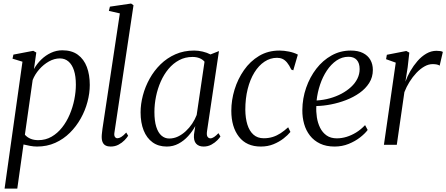

<svg xmlns="http://www.w3.org/2000/svg" viewBox="-20 -838 2582 1111"><path d="M6.5 253.5 110 -481 52.5 -498.5 57.5 -522 172.5 -544 190 -534 176.5 -438.5Q193.5 -469 218.8 -493.5Q244 -518 275.2 -532.5Q306.5 -547 340.5 -547Q395.5 -547 430.5 -521.2Q465.5 -495.5 482.5 -450.5Q499.5 -405.5 499.5 -346.5Q499.5 -299 486.2 -248.8Q473 -198.5 447.2 -152.5Q421.5 -106.5 384.5 -69.8Q347.5 -33 299.8 -11.5Q252 10 194.5 10Q175 10 154.5 6.2Q134 2.5 116 -2L80 253.5ZM124 -58.5Q137 -43.5 156.5 -35.2Q176 -27 201.5 -27Q244 -27 278.5 -47Q313 -67 339.2 -100.2Q365.5 -133.5 383.2 -175.2Q401 -217 410 -261.8Q419 -306.5 419 -348Q419 -397 408 -430.8Q397 -464.5 376.2 -482.2Q355.5 -500 326.5 -500Q294.5 -500 263.2 -482.5Q232 -465 207 -436.5Q182 -408 169 -375Z M642 -70Q639.5 -54 645 -46Q650.5 -38 659 -38Q669 -38 681.2 -45.2Q693.5 -52.5 710.5 -71L721.5 -52.5Q714.5 -41 700.5 -26.5Q686.5 -12 666.2 -1Q646 10 620 10Q603.5 10 591.8 4.2Q580 -1.5 574 -14.8Q568 -28 568.5 -49.5Q568.5 -53.5 569.2 -60.8Q570 -68 571 -76.8Q572 -85.5 573 -93.5L673.5 -760.5L610 -775L616 -799.5L738.5 -817.5L752.5 -807.5Z M1178 -79.5Q1174.5 -55.5 1181 -46.5Q1187.5 -37.5 1197.5 -37.5Q1207 -37.5 1218.8 -45.2Q1230.5 -53 1244 -67.5L1255.5 -48.5Q1251.5 -41 1238 -27Q1224.5 -13 1204 -1.5Q1183.5 10 1158 10Q1130 10 1114.8 -6.8Q1099.5 -23.5 1102.5 -60L1110 -108.5Q1093.5 -78 1069 -50.8Q1044.5 -23.5 1013.2 -6.8Q982 10 945 10Q896.5 10 862.8 -14.5Q829 -39 811.2 -83.5Q793.5 -128 793.5 -188Q793.5 -235.5 806.8 -285.8Q820 -336 845.8 -382.5Q871.5 -429 909 -465.8Q946.5 -502.5 995.2 -524Q1044 -545.5 1103.5 -545.5Q1127.5 -545.5 1152.8 -539.5Q1178 -533.5 1198 -523L1247 -542.5ZM1163.5 -481Q1152 -494.5 1134.2 -501.5Q1116.5 -508.5 1094 -508.5Q1051.5 -508.5 1016.8 -490Q982 -471.5 955.2 -439.5Q928.5 -407.5 910.2 -366.2Q892 -325 882.8 -279.8Q873.5 -234.5 873.5 -190Q873.5 -138.5 884.2 -104.2Q895 -70 914.5 -53.2Q934 -36.5 959 -36.5Q986 -36.5 1010 -48Q1034 -59.5 1055 -79Q1076 -98.5 1092 -122.5Q1108 -146.5 1118 -172.5Z M1489 10Q1406.5 10 1362.5 -46.8Q1318.5 -103.5 1318.5 -197Q1318.5 -258 1337.2 -319.5Q1356 -381 1391.8 -432.2Q1427.5 -483.5 1479.2 -514.5Q1531 -545.5 1597 -545.5Q1623 -545.5 1652.5 -539.5Q1682 -533.5 1703.5 -522L1677 -431L1665.5 -435.5Q1653.5 -461 1641 -476Q1628.5 -491 1614.5 -497.2Q1600.5 -503.5 1583 -503.5Q1544 -503.5 1510.5 -481.2Q1477 -459 1452 -418.5Q1427 -378 1413.2 -323Q1399.5 -268 1399.5 -203Q1400 -154 1411.5 -117Q1423 -80 1446.5 -59Q1470 -38 1506 -38Q1534.5 -38 1558.2 -45.5Q1582 -53 1603.8 -67.2Q1625.5 -81.5 1647.5 -101.5L1660.5 -74.5Q1645.5 -56 1620.5 -36.5Q1595.5 -17 1562.5 -3.5Q1529.5 10 1489 10Z M2107.5 -86Q2092.5 -65.5 2063.8 -43Q2035 -20.5 1997.2 -5.2Q1959.5 10 1916 10Q1867.5 10 1832 -7Q1796.5 -24 1773.5 -53.5Q1750.5 -83 1739.8 -121Q1729 -159 1729.5 -201.5Q1730 -268.5 1751.5 -330.2Q1773 -392 1810.5 -440.5Q1848 -489 1898.8 -517.2Q1949.5 -545.5 2009.5 -545.5Q2052 -545.5 2080.2 -531.2Q2108.5 -517 2123 -491.8Q2137.5 -466.5 2137.5 -433.5Q2137.5 -391.5 2116.5 -358.2Q2095.5 -325 2060.5 -300.2Q2025.5 -275.5 1982.8 -259Q1940 -242.5 1895.2 -233.8Q1850.5 -225 1810.5 -224.5Q1808.5 -192.5 1813.5 -159.5Q1818.5 -126.5 1832.2 -98.8Q1846 -71 1869.8 -54.2Q1893.5 -37.5 1929 -37.5Q1957 -37.5 1985 -46Q2013 -54.5 2040.5 -71.2Q2068 -88 2092.5 -114ZM1996.5 -509.5Q1959 -509.5 1927.2 -487.8Q1895.5 -466 1871.2 -429.5Q1847 -393 1832 -348Q1817 -303 1812 -256.5Q1852 -259 1888.8 -269.2Q1925.5 -279.5 1956.8 -296.2Q1988 -313 2011.5 -334.8Q2035 -356.5 2048 -382.8Q2061 -409 2061 -438.5Q2061 -472.5 2044.5 -491Q2028 -509.5 1996.5 -509.5Z M2201.5 0 2270 -475.5 2214 -495.5 2218.5 -521 2331 -543 2348.5 -533.5 2339 -449 2326 -365.5Q2336.5 -395.5 2354.5 -426.8Q2372.5 -458 2395.8 -484.8Q2419 -511.5 2447 -527.8Q2475 -544 2505.5 -544Q2517.5 -544 2527.5 -542.5Q2537.5 -541 2542.5 -537.5L2524 -458Q2518.5 -462.5 2507.8 -464.8Q2497 -467 2483.5 -467Q2459.5 -467 2435.5 -453.2Q2411.5 -439.5 2389.5 -416.2Q2367.5 -393 2349.5 -364Q2331.5 -335 2320 -305L2276 0Z"/></svg>

Font: Merriweather 72pt Light
Style: Italic
Weight: 300
Italic angle: -7.8°
Version: Version 2.101